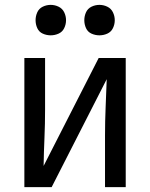

<svg xmlns="http://www.w3.org/2000/svg" viewBox="-20 -768 616 788"><path d="M80 0H192L418 -443Q416 -386 413.5 -328Q411 -270 411 -212V0H496V-530H385L159 -87Q160 -145 162.5 -202.5Q165 -260 165 -318V-530H80ZM388 -623Q405 -623 420.5 -630Q436 -637 443.5 -652.5Q451 -668 451 -685Q451 -702 443.5 -717.5Q436 -733 420.5 -740.5Q405 -748 388 -748Q371 -748 355.5 -740.5Q340 -733 333 -717.5Q326 -702 326 -685Q326 -668 333 -652.5Q340 -637 355.5 -630Q371 -623 388 -623ZM188 -623Q205 -623 220.5 -630Q236 -637 243.5 -652.5Q251 -668 251 -685Q251 -702 243.5 -717.5Q236 -733 220.5 -740.5Q205 -748 188 -748Q171 -748 155.5 -740.5Q140 -733 133 -717.5Q126 -702 126 -685Q126 -668 133 -652.5Q140 -637 155.5 -630Q171 -623 188 -623Z"/></svg>

Font: Iosevka Sparkle
Style: Regular
Weight: 400
Designer: Belleve Invis
Foundry: Belleve Invis
Version: Version 4.5.0; ttfautohint (v1.8.3)